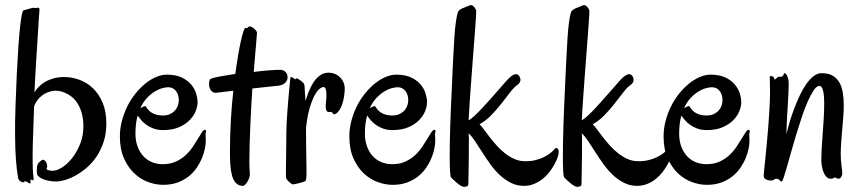

<svg xmlns="http://www.w3.org/2000/svg" viewBox="-20 -702 3379 753"><path d="M134.8 -662.1Q134.3 -658.7 133.1 -640.1Q131.8 -621.6 130.1 -593.5Q128.4 -565.4 126.2 -531Q124 -496.6 121.8 -461.9Q119.6 -427.2 117.9 -395.3Q116.2 -363.3 115.2 -339.8Q121.6 -350.6 131.8 -361.3Q142.1 -372.1 156.5 -380.6Q170.9 -389.2 189.7 -394.5Q208.5 -399.9 231.9 -399.9Q261.7 -399.9 291.3 -389.2Q320.8 -378.4 344.2 -356.2Q367.7 -334 382.3 -299.6Q397 -265.1 397 -217.8Q397 -178.2 386.5 -146Q376 -113.8 359.1 -88.6Q342.3 -63.5 320.8 -44.9Q299.3 -26.4 277.3 -14.2Q255.4 -2 234.9 3.9Q214.4 9.8 199.2 9.8Q183.6 9.8 170.2 6.8Q156.7 3.9 146.7 -0.5Q136.7 -4.9 131.1 -10.3Q125.5 -15.6 125 -21Q124 -32.2 124.8 -44.9Q125.5 -57.6 133.8 -65.9Q141.6 -73.7 147.2 -75.2Q152.8 -76.7 158.2 -69.8Q163.6 -63 164.8 -54.7Q166 -46.4 163.1 -42Q161.6 -39.6 163.3 -37.8Q165 -36.1 168.7 -34.9Q172.4 -33.7 177 -33Q181.6 -32.2 186 -32.2Q202.6 -32.2 223.9 -45.7Q245.1 -59.1 263.7 -83Q282.2 -106.9 294.9 -139.2Q307.6 -171.4 307.1 -209Q306.6 -238.8 299.8 -261Q293 -283.2 282.7 -298.6Q272.5 -314 259.5 -323.7Q246.6 -333.5 234.1 -338.6Q221.7 -343.8 210.7 -345.2Q199.7 -346.7 192.9 -346.2Q164.1 -342.8 143.6 -326.4Q123 -310.1 113.8 -285.2Q112.3 -233.4 110.1 -180.9Q107.9 -128.4 107.9 -83Q107.9 -60.5 108.6 -40Q109.4 -19.5 111.8 -3.9Q112.3 1 111.6 2.9Q110.8 4.9 108.9 4.9Q106.9 4.9 104.5 3.9Q102.1 2.9 100.1 2Q98.1 1 99.1 4.4Q100.1 7.8 100.3 11.5Q100.6 15.1 98.9 16.8Q97.2 18.6 89.8 14.2Q85.9 10.7 80.3 9Q74.7 7.3 76.2 11.2Q76.7 12.7 73.2 12.9Q69.8 13.2 65.2 11.7Q60.5 10.3 56.4 6.3Q52.2 2.4 50.8 -4.9Q48.3 -20 46.1 -37.4Q43.9 -54.7 42.5 -75.4Q41 -96.2 40 -121.3Q39.1 -146.5 39.1 -178.2Q39.1 -202.1 39.3 -230.2Q39.6 -258.3 41 -292Q43 -353 45.9 -412.6Q48.8 -472.2 52.2 -521.7Q55.7 -571.3 59.8 -606.9Q64 -642.6 68.8 -655.8Q69.8 -660.6 73 -661.6Q76.2 -662.6 85 -665Q93.3 -667.5 102.3 -669.9Q111.3 -672.4 116.2 -670.9Q118.2 -669.9 121.6 -670.9Q125 -671.9 128.2 -671.9Q131.3 -671.9 133.5 -669.9Q135.7 -668 134.8 -662.1Z M786.1 -178.2Q786.1 -172.9 786.6 -165.5Q787.1 -158.2 787.1 -148.9Q787.1 -137.2 783.7 -119.9Q780.3 -102.5 772.7 -83.5Q765.1 -64.5 752.4 -45.4Q739.7 -26.4 721.2 -11.2Q702.6 3.9 677.5 13.4Q652.3 22.9 620.1 22.9Q591.3 22.9 561.3 12Q531.2 1 506.6 -22.2Q481.9 -45.4 466.1 -81.3Q450.2 -117.2 450.2 -167Q450.2 -198.2 458.3 -228.5Q466.3 -258.8 479.7 -285.6Q493.2 -312.5 511.5 -335.2Q529.8 -357.9 550 -374.3Q570.3 -390.6 592 -399.9Q613.8 -409.2 634.3 -409.2Q669.9 -409.2 693.1 -397.9Q716.3 -386.7 730 -370.1Q743.7 -353.5 749.3 -334.7Q754.9 -315.9 754.9 -300.8Q754.9 -286.1 747.8 -267.3Q740.7 -248.5 724.6 -231.7Q708.5 -214.8 682.6 -203.4Q656.7 -191.9 619.1 -191.9Q599.1 -191.9 583.3 -197.5Q567.4 -203.1 555.2 -211.7Q543 -220.2 534.4 -230.2Q525.9 -240.2 520 -249Q511.2 -218.8 511.2 -178.2Q511.2 -150.4 519.3 -128.2Q527.3 -106 541.5 -90.3Q555.7 -74.7 575.2 -66.4Q594.7 -58.1 618.2 -58.1Q647.5 -58.1 669.4 -68.1Q691.4 -78.1 707.8 -93.3Q724.1 -108.4 736.1 -126.2Q748 -144 756.8 -158.9Q765.6 -173.8 772.2 -183.6Q778.8 -193.4 785.2 -192.9Q788.1 -192.9 788.1 -188Q788.1 -185.5 787.6 -183.1Q787.1 -180.7 786.1 -178.2ZM639.2 -359.9Q630.4 -359.9 616.5 -356.2Q602.5 -352.5 587.2 -343.3Q571.8 -334 556.6 -318.1Q541.5 -302.2 530.3 -277.8Q537.1 -281.2 542.2 -283.7Q547.4 -286.1 549.3 -286.1Q550.3 -286.1 552.2 -284.2Q563.5 -265.1 580.3 -257.1Q597.2 -249 618.2 -249Q634.8 -249 646.7 -254.6Q658.7 -260.3 666.5 -269Q674.3 -277.8 677.7 -288.3Q681.2 -298.8 681.2 -309.1Q681.2 -331.1 669.9 -345.5Q658.7 -359.9 639.2 -359.9Z M987.8 -574.2Q987.8 -571.3 986.8 -558.8Q985.8 -546.4 984.1 -525.9Q982.4 -505.4 980 -478.3Q977.5 -451.2 975.1 -419.9Q1005.9 -423.8 1033.4 -426Q1061 -428.2 1080.1 -428.2Q1086.4 -428.2 1091.3 -425.8Q1096.2 -423.3 1099.4 -420.2Q1102.5 -417 1104.5 -413.3Q1106.4 -409.7 1106.9 -407.2Q1106.9 -404.8 1107.4 -402.6Q1107.9 -400.4 1107.9 -397.9Q1107.9 -388.2 1099.4 -378.4Q1090.8 -368.7 1073.7 -366.2L969.7 -355Q967.3 -319.8 965.3 -282.7Q963.4 -245.6 961.7 -208.7Q960 -171.9 959 -136.2Q958 -100.6 958 -68.8Q958 -48.3 959 -35.6Q960 -22.9 960 -19Q960 -10.7 956.8 -2.7Q953.6 5.4 949.5 12Q945.3 18.6 940.7 22.7Q936 26.9 933.1 26.9Q915.5 26.9 905.3 15.9Q895 4.9 889.9 -13.7Q884.8 -32.2 883.3 -56.2Q881.8 -80.1 881.8 -106Q881.8 -167 885.3 -228.3Q888.7 -289.6 895 -346.2L834 -338.9Q832.5 -338.9 831.1 -338.4Q829.6 -337.9 827.6 -337.9Q818.4 -337.9 812.7 -342.3Q807.1 -346.7 804.2 -352.5Q801.3 -358.4 800.5 -364.5Q799.8 -370.6 799.8 -374Q799.8 -380.9 801.8 -386.7Q803.7 -392.6 809.1 -394Q819.3 -397.9 845 -402.6Q870.6 -407.2 902.8 -412.1Q908.2 -451.7 913.8 -484.6Q919.4 -517.6 924.8 -541.7Q930.2 -565.9 934.8 -579.3Q939.5 -592.8 942.9 -592.8Q943.8 -592.8 945.3 -592.3Q946.8 -591.8 947.8 -591.8Q950.7 -591.8 952.4 -595Q954.1 -598.1 959 -598.1Q963.4 -598.1 968.5 -595.5Q973.6 -592.8 977.8 -588.9Q981.9 -585 984.9 -580.8Q987.8 -576.7 987.8 -574.2Z M1332 -351.1Q1331.5 -336.9 1329.3 -323Q1327.1 -309.1 1323.2 -296.6Q1319.3 -284.2 1313.7 -274.4Q1308.1 -264.6 1301.3 -258.8Q1295.4 -253.9 1292 -253.9Q1288.6 -253.9 1286.4 -255.9Q1284.2 -257.8 1282.7 -260.3Q1281.2 -262.7 1278.8 -263.2Q1276.9 -263.7 1273.7 -262.9Q1270.5 -262.2 1267.3 -262.7Q1264.2 -263.2 1261.5 -266.4Q1258.8 -269.5 1257.8 -277.8Q1256.8 -287.1 1258.5 -302Q1260.3 -316.9 1260.3 -331.1Q1260.3 -343.8 1257.6 -352.3Q1254.9 -360.8 1248 -360.8Q1244.6 -360.8 1236.1 -355.7Q1227.5 -350.6 1217.3 -334Q1207 -317.4 1196.8 -285.9Q1186.5 -254.4 1180.2 -202.1Q1180.2 -134.8 1181.2 -93.8Q1182.1 -52.7 1182.1 -29.8Q1182.1 -10.3 1181.2 -2Q1180.2 6.3 1176.3 8.8Q1173.8 10.3 1166.7 12.5Q1159.7 14.6 1151.6 16.6Q1143.6 18.6 1136.2 20Q1128.9 21.5 1127 21Q1125.5 20.5 1121.6 17.8Q1117.7 15.1 1113.5 11.2Q1109.4 7.3 1106 3.2Q1102.5 -1 1102.1 -3.9Q1101.1 -8.8 1101.3 -26.1Q1101.6 -43.5 1101.8 -67.9Q1102.1 -92.3 1102.5 -121.3Q1103 -150.4 1103 -179.2Q1103 -197.8 1104.2 -220.5Q1105.5 -243.2 1107.2 -266.6Q1108.9 -290 1110.8 -312.5Q1112.8 -335 1114.5 -352.8Q1116.2 -370.6 1117.4 -382.6Q1118.7 -394.5 1119.1 -397Q1119.6 -400.9 1122.8 -399.9Q1126 -398.9 1129.6 -396.5Q1133.3 -394 1136.2 -392.1Q1139.2 -390.1 1140.1 -392.1Q1141.1 -396.5 1147.5 -393.3Q1153.8 -390.1 1159.2 -386.2Q1161.1 -383.8 1163.8 -382.1Q1166.5 -380.4 1168.9 -377.7Q1171.4 -375 1173.1 -370.6Q1174.8 -366.2 1174.8 -358.9Q1174.8 -352.1 1175.8 -338.4Q1176.8 -324.7 1178.2 -306.2Q1183.6 -323.7 1191.2 -343.3Q1198.7 -362.8 1209.5 -379.2Q1220.2 -395.5 1234.9 -406.2Q1249.5 -417 1270 -417Q1281.2 -417 1292.5 -412.6Q1303.7 -408.2 1312.7 -399.7Q1321.8 -391.1 1327.1 -378.9Q1332.5 -366.7 1332 -351.1Z M1686 -178.2Q1686 -172.9 1686.5 -165.5Q1687 -158.2 1687 -148.9Q1687 -137.2 1683.6 -119.9Q1680.2 -102.5 1672.6 -83.5Q1665 -64.5 1652.3 -45.4Q1639.6 -26.4 1621.1 -11.2Q1602.5 3.9 1577.4 13.4Q1552.2 22.9 1520 22.9Q1491.2 22.9 1461.2 12Q1431.2 1 1406.5 -22.2Q1381.8 -45.4 1366 -81.3Q1350.1 -117.2 1350.1 -167Q1350.1 -198.2 1358.2 -228.5Q1366.2 -258.8 1379.6 -285.6Q1393.1 -312.5 1411.4 -335.2Q1429.7 -357.9 1450 -374.3Q1470.2 -390.6 1491.9 -399.9Q1513.7 -409.2 1534.2 -409.2Q1569.8 -409.2 1593 -397.9Q1616.2 -386.7 1629.9 -370.1Q1643.6 -353.5 1649.2 -334.7Q1654.8 -315.9 1654.8 -300.8Q1654.8 -286.1 1647.7 -267.3Q1640.6 -248.5 1624.5 -231.7Q1608.4 -214.8 1582.5 -203.4Q1556.6 -191.9 1519 -191.9Q1499 -191.9 1483.2 -197.5Q1467.3 -203.1 1455.1 -211.7Q1442.9 -220.2 1434.3 -230.2Q1425.8 -240.2 1419.9 -249Q1411.1 -218.8 1411.1 -178.2Q1411.1 -150.4 1419.2 -128.2Q1427.2 -106 1441.4 -90.3Q1455.6 -74.7 1475.1 -66.4Q1494.6 -58.1 1518.1 -58.1Q1547.4 -58.1 1569.3 -68.1Q1591.3 -78.1 1607.7 -93.3Q1624 -108.4 1636 -126.2Q1647.9 -144 1656.7 -158.9Q1665.5 -173.8 1672.1 -183.6Q1678.7 -193.4 1685.1 -192.9Q1688 -192.9 1688 -188Q1688 -185.5 1687.5 -183.1Q1687 -180.7 1686 -178.2ZM1539.1 -359.9Q1530.3 -359.9 1516.4 -356.2Q1502.4 -352.5 1487.1 -343.3Q1471.7 -334 1456.5 -318.1Q1441.4 -302.2 1430.2 -277.8Q1437 -281.2 1442.1 -283.7Q1447.3 -286.1 1449.2 -286.1Q1450.2 -286.1 1452.1 -284.2Q1463.4 -265.1 1480.2 -257.1Q1497.1 -249 1518.1 -249Q1534.7 -249 1546.6 -254.6Q1558.6 -260.3 1566.4 -269Q1574.2 -277.8 1577.6 -288.3Q1581.1 -298.8 1581.1 -309.1Q1581.1 -331.1 1569.8 -345.5Q1558.6 -359.9 1539.1 -359.9Z M1847.7 -659.2Q1848.1 -657.7 1847.2 -642.6Q1846.2 -627.4 1844.5 -603Q1842.8 -578.6 1840.3 -546.9Q1837.9 -515.1 1835.2 -480.2Q1832.5 -445.3 1829.8 -408.9Q1827.1 -372.6 1824.7 -339.4Q1822.3 -306.2 1820.6 -277.8Q1818.8 -249.5 1817.9 -230Q1828.1 -235.8 1842.5 -249.3Q1856.9 -262.7 1872.8 -279.8Q1888.7 -296.9 1905.3 -315.7Q1921.9 -334.5 1936.5 -351.3Q1951.2 -368.2 1962.9 -381.3Q1974.6 -394.5 1981 -399.9Q1989.7 -407.2 1995.8 -409.4Q2002 -411.6 2006.1 -410.9Q2010.3 -410.2 2012.9 -407.5Q2015.6 -404.8 2017.6 -401.9Q2019 -398.9 2020.3 -395Q2021.5 -391.1 2021 -386.5Q2020.5 -381.8 2017.3 -377Q2014.2 -372.1 2006.8 -367.2Q1994.1 -357.9 1979.2 -338.1Q1964.4 -318.4 1946.3 -295.4Q1928.2 -272.5 1907 -250.5Q1885.7 -228.5 1860.8 -214.8Q1868.2 -207.5 1878.2 -193.8Q1888.2 -180.2 1900.6 -164.1Q1913.1 -147.9 1928 -131.3Q1942.9 -114.7 1960.2 -101.1Q1977.5 -87.4 1997.1 -78.6Q2016.6 -69.8 2038.6 -69.8Q2062.5 -69.3 2081.8 -74.5Q2101.1 -79.6 2115.2 -86.9Q2129.4 -94.2 2138.4 -101.6Q2147.5 -108.9 2150.9 -112.8Q2159.7 -125 2165.8 -120.6Q2171.9 -116.2 2170.9 -101.1Q2170.4 -95.2 2166.3 -83.3Q2162.1 -71.3 2154.3 -57.1Q2146.5 -43 2135.3 -28.1Q2124 -13.2 2109.1 -1Q2094.2 11.2 2075.4 19Q2056.6 26.9 2034.7 26.9Q2006.3 26.9 1982.7 14.6Q1959 2.4 1939 -16.6Q1918.9 -35.6 1902.1 -59.3Q1885.3 -83 1870.6 -106Q1856 -128.9 1843 -148.4Q1830.1 -168 1817.9 -179.2Q1818.8 -171.4 1818.8 -163.3Q1818.8 -155.3 1818.8 -147Q1818.8 -121.6 1818.6 -93.5Q1818.4 -65.4 1817.9 -41.5Q1817.4 -17.6 1817.1 -0.7Q1816.9 16.1 1816.9 19Q1816.9 26.4 1811.3 28.6Q1805.7 30.8 1799.8 30.8Q1794.4 30.8 1786.9 26.1Q1779.3 21.5 1772 15.4Q1764.6 9.3 1758.1 2.9Q1751.5 -3.4 1748.5 -6.8Q1746.1 -10.3 1744.9 -31.2Q1743.7 -52.2 1743.7 -86.9Q1743.7 -111.8 1744.1 -142.8Q1744.6 -173.8 1745.8 -208.7Q1747.1 -243.7 1748.5 -281.5Q1750 -319.3 1752 -357.9Q1754.9 -423.3 1757.3 -472.7Q1759.8 -522 1762.2 -557.9Q1764.6 -593.8 1768.1 -617.4Q1771.5 -641.1 1775.9 -654.8Q1777.3 -658.2 1782.2 -662.6Q1787.1 -667 1794.9 -669.9Q1806.2 -673.8 1815.2 -678Q1824.2 -682.1 1826.7 -682.1Q1830.1 -682.1 1833.7 -679.7Q1837.4 -677.2 1840.3 -673.8Q1843.3 -670.4 1845.2 -666.5Q1847.2 -662.6 1847.7 -659.2Z M2291.5 -659.2Q2292 -657.7 2291 -642.6Q2290 -627.4 2288.3 -603Q2286.6 -578.6 2284.2 -546.9Q2281.7 -515.1 2279.1 -480.2Q2276.4 -445.3 2273.7 -408.9Q2271 -372.6 2268.6 -339.4Q2266.1 -306.2 2264.4 -277.8Q2262.7 -249.5 2261.7 -230Q2272 -235.8 2286.4 -249.3Q2300.8 -262.7 2316.7 -279.8Q2332.5 -296.9 2349.1 -315.7Q2365.7 -334.5 2380.4 -351.3Q2395 -368.2 2406.7 -381.3Q2418.5 -394.5 2424.8 -399.9Q2433.6 -407.2 2439.7 -409.4Q2445.8 -411.6 2450 -410.9Q2454.1 -410.2 2456.8 -407.5Q2459.5 -404.8 2461.4 -401.9Q2462.9 -398.9 2464.1 -395Q2465.3 -391.1 2464.8 -386.5Q2464.4 -381.8 2461.2 -377Q2458 -372.1 2450.7 -367.2Q2438 -357.9 2423.1 -338.1Q2408.2 -318.4 2390.1 -295.4Q2372.1 -272.5 2350.8 -250.5Q2329.6 -228.5 2304.7 -214.8Q2312 -207.5 2322 -193.8Q2332 -180.2 2344.5 -164.1Q2356.9 -147.9 2371.8 -131.3Q2386.7 -114.7 2404.1 -101.1Q2421.4 -87.4 2440.9 -78.6Q2460.4 -69.8 2482.4 -69.8Q2506.3 -69.3 2525.6 -74.5Q2544.9 -79.6 2559.1 -86.9Q2573.2 -94.2 2582.3 -101.6Q2591.3 -108.9 2594.7 -112.8Q2603.5 -125 2609.6 -120.6Q2615.7 -116.2 2614.7 -101.1Q2614.3 -95.2 2610.1 -83.3Q2606 -71.3 2598.1 -57.1Q2590.3 -43 2579.1 -28.1Q2567.9 -13.2 2553 -1Q2538.1 11.2 2519.3 19Q2500.5 26.9 2478.5 26.9Q2450.2 26.9 2426.5 14.6Q2402.8 2.4 2382.8 -16.6Q2362.8 -35.6 2345.9 -59.3Q2329.1 -83 2314.5 -106Q2299.8 -128.9 2286.9 -148.4Q2273.9 -168 2261.7 -179.2Q2262.7 -171.4 2262.7 -163.3Q2262.7 -155.3 2262.7 -147Q2262.7 -121.6 2262.5 -93.5Q2262.2 -65.4 2261.7 -41.5Q2261.2 -17.6 2261 -0.7Q2260.7 16.1 2260.7 19Q2260.7 26.4 2255.1 28.6Q2249.5 30.8 2243.7 30.8Q2238.3 30.8 2230.7 26.1Q2223.1 21.5 2215.8 15.4Q2208.5 9.3 2201.9 2.9Q2195.3 -3.4 2192.4 -6.8Q2189.9 -10.3 2188.7 -31.2Q2187.5 -52.2 2187.5 -86.9Q2187.5 -111.8 2188 -142.8Q2188.5 -173.8 2189.7 -208.7Q2190.9 -243.7 2192.4 -281.5Q2193.8 -319.3 2195.8 -357.9Q2198.7 -423.3 2201.2 -472.7Q2203.6 -522 2206.1 -557.9Q2208.5 -593.8 2211.9 -617.4Q2215.3 -641.1 2219.7 -654.8Q2221.2 -658.2 2226.1 -662.6Q2231 -667 2238.8 -669.9Q2250 -673.8 2259 -678Q2268.1 -682.1 2270.5 -682.1Q2273.9 -682.1 2277.6 -679.7Q2281.2 -677.2 2284.2 -673.8Q2287.1 -670.4 2289.1 -666.5Q2291 -662.6 2291.5 -659.2Z M2918.5 -178.2Q2918.5 -172.9 2918.9 -165.5Q2919.4 -158.2 2919.4 -148.9Q2919.4 -137.2 2916 -119.9Q2912.6 -102.5 2905 -83.5Q2897.5 -64.5 2884.8 -45.4Q2872.1 -26.4 2853.5 -11.2Q2835 3.9 2809.8 13.4Q2784.7 22.9 2752.4 22.9Q2723.6 22.9 2693.6 12Q2663.6 1 2638.9 -22.2Q2614.3 -45.4 2598.4 -81.3Q2582.5 -117.2 2582.5 -167Q2582.5 -198.2 2590.6 -228.5Q2598.6 -258.8 2612.1 -285.6Q2625.5 -312.5 2643.8 -335.2Q2662.1 -357.9 2682.4 -374.3Q2702.6 -390.6 2724.4 -399.9Q2746.1 -409.2 2766.6 -409.2Q2802.2 -409.2 2825.4 -397.9Q2848.6 -386.7 2862.3 -370.1Q2876 -353.5 2881.6 -334.7Q2887.2 -315.9 2887.2 -300.8Q2887.2 -286.1 2880.1 -267.3Q2873 -248.5 2856.9 -231.7Q2840.8 -214.8 2814.9 -203.4Q2789.1 -191.9 2751.5 -191.9Q2731.4 -191.9 2715.6 -197.5Q2699.7 -203.1 2687.5 -211.7Q2675.3 -220.2 2666.7 -230.2Q2658.2 -240.2 2652.3 -249Q2643.6 -218.8 2643.6 -178.2Q2643.6 -150.4 2651.6 -128.2Q2659.7 -106 2673.8 -90.3Q2688 -74.7 2707.5 -66.4Q2727.1 -58.1 2750.5 -58.1Q2779.8 -58.1 2801.8 -68.1Q2823.7 -78.1 2840.1 -93.3Q2856.4 -108.4 2868.4 -126.2Q2880.4 -144 2889.2 -158.9Q2897.9 -173.8 2904.5 -183.6Q2911.1 -193.4 2917.5 -192.9Q2920.4 -192.9 2920.4 -188Q2920.4 -185.5 2919.9 -183.1Q2919.4 -180.7 2918.5 -178.2ZM2771.5 -359.9Q2762.7 -359.9 2748.8 -356.2Q2734.9 -352.5 2719.5 -343.3Q2704.1 -334 2689 -318.1Q2673.8 -302.2 2662.6 -277.8Q2669.4 -281.2 2674.6 -283.7Q2679.7 -286.1 2681.6 -286.1Q2682.6 -286.1 2684.6 -284.2Q2695.8 -265.1 2712.6 -257.1Q2729.5 -249 2750.5 -249Q2767.1 -249 2779.1 -254.6Q2791 -260.3 2798.8 -269Q2806.6 -277.8 2810.1 -288.3Q2813.5 -298.8 2813.5 -309.1Q2813.5 -331.1 2802.2 -345.5Q2791 -359.9 2771.5 -359.9Z M3283.2 -21Q3283.2 -15.1 3279.1 -8.1Q3274.9 -1 3267.1 -1Q3262.7 -1 3260.3 -3.4Q3257.8 -5.9 3255.4 -5.9Q3252 -5.9 3248.8 -3.4Q3245.6 -1 3238.3 -1Q3228.5 -1 3221.4 -8.1Q3214.4 -15.1 3210 -26.1Q3205.6 -37.1 3203.4 -50Q3201.2 -63 3201.2 -74.2Q3201.2 -96.2 3202.9 -124.3Q3204.6 -152.3 3206.8 -181.9Q3209 -211.4 3210.7 -240.7Q3212.4 -270 3212.4 -294.9Q3212.4 -328.1 3208 -346.7Q3203.6 -365.2 3192.4 -365.2Q3181.6 -363.8 3170.4 -346.7Q3159.2 -329.6 3147.5 -303Q3135.7 -276.4 3124.5 -242.9Q3113.3 -209.5 3102.8 -174.6Q3092.3 -139.6 3083 -106.7Q3073.7 -73.7 3066.4 -47.9Q3059.1 -22 3053.7 -6.1Q3048.3 9.8 3046.4 9.8Q3042.5 9.8 3040.5 8.1Q3038.6 6.3 3036.9 4.4Q3035.2 2.4 3032.7 0.7Q3030.3 -1 3025.4 -1Q3021 -1 3019.5 0Q3018.1 1 3016.1 2.4Q3014.2 3.9 3011.2 4.9Q3008.3 5.9 3001 5.9Q2992.2 5.9 2983.6 1.5Q2975.1 -2.9 2975.1 -12.2Q2975.1 -18.1 2977.1 -36.4Q2979 -54.7 2981.7 -81.3Q2984.4 -107.9 2987.5 -140.9Q2990.7 -173.8 2993.4 -209Q2996.1 -244.1 2998 -279.3Q3000 -314.5 3000 -346.2Q3000 -361.8 2999.5 -375.2Q2999 -388.7 2999 -400.9Q2999 -403.8 3002 -403.8Q3007.8 -403.8 3011 -401.6Q3014.2 -399.4 3015.6 -397Q3017.1 -394.5 3017.3 -392.3Q3017.6 -390.1 3018.1 -390.1Q3019.5 -390.1 3021.5 -391.8Q3023.4 -393.6 3025.6 -395.5Q3027.8 -397.5 3029.8 -399.2Q3031.7 -400.9 3033.2 -400.9H3038.1Q3045.4 -400.9 3048.3 -403.1Q3051.3 -405.3 3052.5 -408Q3053.7 -410.6 3054.2 -412.8Q3054.7 -415 3057.1 -415Q3058.6 -415 3061.3 -412.8Q3064 -410.6 3066.7 -405.5Q3069.3 -400.4 3071.3 -392.1Q3073.2 -383.8 3073.2 -372.1Q3073.2 -356.4 3072 -332.5Q3070.8 -308.6 3069.1 -281.5Q3067.4 -254.4 3065.9 -226.8Q3064.5 -199.2 3064 -176.8Q3069.3 -197.8 3076.9 -223.4Q3084.5 -249 3094.5 -275.4Q3104.5 -301.8 3116.2 -326.9Q3127.9 -352.1 3141.6 -371.6Q3155.3 -391.1 3170.4 -403.1Q3185.5 -415 3202.1 -415Q3228.5 -415 3245.4 -405.3Q3262.2 -395.5 3272 -378.4Q3281.7 -361.3 3285.4 -338.4Q3289.1 -315.4 3289.1 -289.1Q3289.1 -266.6 3287.1 -241.9Q3285.2 -217.3 3283 -192.6Q3280.8 -168 3279.1 -144Q3277.3 -120.1 3277.3 -99.1Q3277.3 -73.2 3280.3 -52.5Q3283.2 -31.7 3283.2 -21Z"/></svg>

Font: Oregano
Style: Regular
Weight: 400
Version: Version 1.000